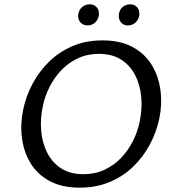

<svg xmlns="http://www.w3.org/2000/svg" viewBox="-20 -854 788 884"><path d="M347 10Q265 10 208.5 -20.5Q152 -51 120.5 -103Q89 -155 81 -219.5Q73 -284 87 -351Q100 -412 130 -468.5Q160 -525 206 -570Q252 -615 313.5 -641.5Q375 -668 452 -668Q535 -668 591.5 -637Q648 -606 679.5 -553.5Q711 -501 719 -436.5Q727 -372 713 -306Q700 -245 669.5 -188Q639 -131 593 -86.5Q547 -42 485 -16Q423 10 347 10ZM364 -52Q418 -52 461.5 -72.5Q505 -93 537.5 -127Q570 -161 592 -204.5Q614 -248 623 -294Q635 -350 630.5 -405Q626 -460 603.5 -505.5Q581 -551 539.5 -578.5Q498 -606 435 -606Q382 -606 338.5 -585.5Q295 -565 262.5 -531Q230 -497 208 -453.5Q186 -410 177 -364Q165 -308 169.5 -253Q174 -198 196.5 -152.5Q219 -107 260.5 -79.5Q302 -52 364 -52ZM384 -737Q368 -737 357.5 -744.5Q347 -752 342.5 -764.5Q338 -777 341 -792Q345 -810 359 -822Q373 -834 393 -834Q408 -834 418 -827Q428 -820 432.5 -808.5Q437 -797 435 -781Q431 -762 417 -749.5Q403 -737 384 -737ZM569 -737Q554 -737 544 -744.5Q534 -752 529.5 -764.5Q525 -777 528 -792Q531 -810 545 -822Q559 -834 579 -834Q594 -834 604 -827Q614 -820 618.5 -808.5Q623 -797 621 -781Q617 -762 603 -749.5Q589 -737 569 -737Z"/></svg>

Font: Ysabeau Infant Medium
Style: Italic
Weight: 500
Italic angle: -12°
Designer: Christian Thalmann (Catharsis Fonts)
Version: Version 2.001;gftools[0.9.30]; featfreeze: ss01,ss02,lnum